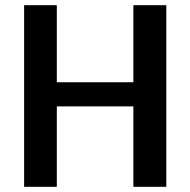

<svg xmlns="http://www.w3.org/2000/svg" viewBox="-20 -720 733 740"><path d="M621 -700V0H494V-310H199V0H73V-700H199V-403H494V-700Z"/></svg>

Font: Krub SemiBold
Style: Regular
Weight: 600
Version: Version 1.000; ttfautohint (v1.6)